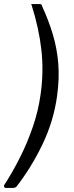

<svg xmlns="http://www.w3.org/2000/svg" viewBox="-60 -762 366 947"><path d="M-31.9 165Q-37.3 165 -39.3 160.5Q-41.4 156 -39.8 151.6Q2.2 87.1 39 13.8Q75.8 -59.5 102.6 -138.2Q129.4 -216.9 140.4 -297.5Q156.1 -409.7 144.1 -516.1Q132.1 -622.6 96.1 -736.4Q90 -742 99.7 -742H136.9Q146.4 -742 148 -730.6Q180 -661.1 200.6 -592.3Q221.3 -523.5 227.4 -448.8Q233.4 -374.1 221.4 -287.5Q204.4 -164.3 149.3 -49.6Q94.2 65.2 19.5 160.7Q12.5 165 2.1 165H-31.9Z"/></svg>

Font: Libre Franklin Thin
Style: Italic
Weight: 100
Italic angle: -8°
Designer: Pablo Impallari, Rodrigo Fuenzalida, Nhung Nguyen
Foundry: Impallari Type
Version: Version 3.000